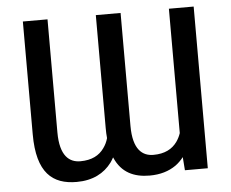

<svg xmlns="http://www.w3.org/2000/svg" viewBox="-51 -771 1012 841"><g transform="rotate(-5 454.5 -350.5)"><path d="M725.1 -58.1 729.5 0H830.1V-710.9H721.2V-164.1C716.8 -150.4 710.4 -138.2 702.6 -127C681.2 -97.2 648.4 -79.1 598.1 -79.1C550.3 -79.1 508.8 -109.4 508.8 -213.9V-710.9H399.9V-214.8C399.9 -198.7 400.4 -184.1 401.9 -169.9C397.5 -153.8 390.6 -139.6 381.3 -127C360.4 -97.2 327.1 -79.1 276.9 -79.1C229 -79.1 187.5 -109.4 187.5 -213.9V-710.9H79.1V-214.8C79.1 -44.4 147.5 9.8 252.9 9.8C323.7 9.8 374.5 -17.1 407.7 -62C412.6 -68.8 417 -76.2 420.9 -83.5C421.4 -83 421.4 -82 421.9 -81.5C450.7 -15.1 504.9 9.8 573.7 9.8C621.1 9.8 658.7 -2 689.5 -23.4C703.1 -33.2 714.8 -44.9 725.1 -58.1Z"/></g></svg>

Font: Bert Sans Medium
Style: Regular
Weight: 500
Designer: Christian Robertson (Google), Cristiano Sobral
Foundry: Google, Cristiano Sobral
Version: Version 3.101